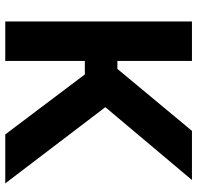

<svg xmlns="http://www.w3.org/2000/svg" viewBox="-30 -738 767 748"><g transform="rotate(90 354.0 -363.5)"><path d="M63.2 0V-727.3H217V-436.8H247.9L489.3 -727.3H680.8L397 -389.9L693.9 0H503.2L269.5 -310H217V0Z"/></g></svg>

Font: Cannonade
Style: Bold
Weight: 700
Designer: Rasmus Andersson
Foundry: rsms
Version: Version 3.012;git-f93a4a705